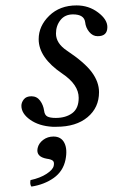

<svg xmlns="http://www.w3.org/2000/svg" viewBox="-20 -459 417 710"><path d="M173.8 9.8Q124 6.8 91.6 -16.1Q59.1 -39.1 59.1 -67.9Q59.1 -80.1 68.1 -91.6Q77.1 -103 96.2 -103Q116.2 -103 128.2 -86.9Q140.1 -70.8 143.1 -49.8Q145 -33.7 155 -28.3Q165 -22.9 186 -22.9Q223.1 -22.9 247.1 -40.5Q271 -58.1 271 -97.2Q271 -146 210 -187Q123 -246.1 123 -314Q123 -362.8 162.1 -400.9Q201.2 -439 263.2 -439Q308.1 -439 342.5 -413.1Q377 -387.2 377 -358.9Q377 -324.7 340.8 -325.2Q322.8 -325.2 309.8 -341.1Q296.9 -356.9 294.9 -377Q291 -405.8 250 -405.8Q220.2 -405.8 203.6 -384.8Q187 -363.8 187 -335Q187 -298.8 227.1 -272Q293 -228 319.6 -191.9Q346.2 -155.8 346.2 -118.2Q346.2 -61 303.7 -25.6Q261.2 9.8 189 9.8ZM177.7 45.9Q206.1 45.9 218 69.3Q230 92.8 222.2 131.8Q213.4 174.3 178.7 199Q144 223.6 96.2 231Q89.8 223.1 92.8 207Q128.9 199.2 152.3 183.8Q175.8 168.5 178.7 153.8Q181.6 140.1 175 135Q168.5 129.9 152.8 127.9Q112.3 120.6 119.1 88.9Q123 70.8 139.6 58.3Q156.2 45.9 177.7 45.9Z"/></svg>

Font: Linux Libertine
Style: Italic
Weight: 400
Italic angle: -12°
Designer: Philipp H. Poll
Foundry: Philipp H. Poll
Version: Version 5.1.6 ; ttfautohint (v0.9)